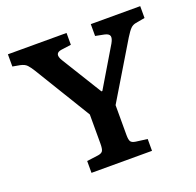

<svg xmlns="http://www.w3.org/2000/svg" viewBox="-123 -830 980 960"><g transform="rotate(-20 367.0 -350.0)"><path d="M205 0V-63L266 -71Q285 -74 291 -84Q297 -94 297 -122V-277L114 -577Q101 -598 89.5 -610.5Q78 -623 54 -628L15 -635V-700H327V-637L275 -630Q232 -624 259 -580L391 -366H396L520 -574Q533 -597 529.5 -610Q526 -623 502 -628L456 -637V-700H719V-637L669 -628Q653 -625 641.5 -613.5Q630 -602 612 -573L434 -277V-118Q434 -93 440 -83.5Q446 -74 466 -71L527 -63V0Z"/></g></svg>

Font: Literata 12pt SemiBold
Style: Regular
Weight: 600
Designer: Latin by Veronika Burian and Jose Scaglione. Greek by Irene Vlachou. Cyrillic by Vera Evstafieva.
Foundry: TypeTogether
Version: Version 3.002